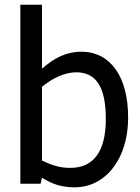

<svg xmlns="http://www.w3.org/2000/svg" viewBox="-20 -780 593 815"><path d="M523.9 -281.7C523.9 -455.1 448.2 -560.5 325.2 -560.5C261.2 -560.5 209.5 -533.7 158.2 -488.3V-759.8H66.4V0H152.3L158.2 -25.4C203.1 2 241.2 15.1 296.4 15.1C339.8 15.1 378.4 2.9 413.1 -22C481.9 -71.3 523.9 -165 523.9 -281.7ZM429.2 -274.4C429.2 -134.3 375 -67.4 278.8 -67.4C257.3 -67.4 237.8 -69.8 220.2 -74.7C202.1 -79.1 181.6 -87.4 158.2 -98.6V-411.1C201.7 -448.2 255.4 -473.1 303.7 -473.1C390.1 -473.1 429.2 -407.2 429.2 -274.4Z"/></svg>

Font: SG Kara
Style: Regular
Weight: 400
Designer: Damoon Khanjanzadeh
Version: Version 1.000